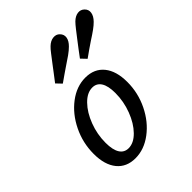

<svg xmlns="http://www.w3.org/2000/svg" viewBox="-192 -782 907 907"><g transform="rotate(-45 262.0 -328.5)"><path d="M60.4 -143Q60.4 -216.5 92.2 -281.6Q124 -346.7 176.4 -386.4Q228.8 -426.1 287.2 -426.1Q347 -426.1 380.2 -385.1Q413.3 -344.2 413.3 -271Q413.3 -198.3 381.5 -133.2Q349.7 -68.1 296.9 -28.4Q244.1 11.3 185.7 11.3Q126.7 11.3 93.5 -29.3Q60.4 -69.9 60.4 -143ZM336.5 -274.2Q336.5 -321.6 321.3 -345.6Q306.1 -369.7 277.2 -369.7Q242.4 -369.7 210 -336.4Q177.5 -303.2 157.4 -250.2Q137.2 -197.2 137.2 -140.6Q137.2 -93.2 152.4 -69.2Q167.6 -45.2 196.4 -45.2Q231.2 -45.2 263.6 -78.3Q296.1 -111.5 316.3 -164.6Q336.5 -217.6 336.5 -274.2ZM388 -580.3Q404.4 -601.5 418.3 -619.4Q432.3 -637.3 442 -647.1Q460.3 -664.8 479.6 -667.2Q498.8 -669.6 512.7 -655.9Q526.7 -642.1 523.7 -622.9Q520.8 -603.7 501.7 -584.3Q490.6 -572.9 473 -560.1Q455.3 -547.3 428.8 -530.3Q412.5 -519.6 395 -507.3Q377.4 -494.9 357.9 -481L332.8 -507.4Q351 -531.5 360.5 -544.4Q370 -557.2 388 -580.3ZM223.7 -581.8Q240.1 -603 253.7 -620.9Q267.3 -638.8 276.3 -647.1Q294.6 -664.8 314.6 -666.8Q334.6 -668.8 347 -655.9Q361.7 -641.4 358.4 -622.1Q355.1 -602.9 336 -584.3Q324.1 -572.2 304.6 -558.2Q285.1 -544.3 262.3 -529.5Q246.8 -518.8 229.2 -506.9Q211.7 -494.9 192.2 -481L167 -507.4Q183 -527.8 197 -546.6Q211 -565.4 223.7 -581.8Z"/></g></svg>

Font: Playfair Micro SmCond SmLight
Style: Italic
Weight: 360
Width: 4
Italic angle: -15.6°
Designer: Claus Eggers Sørensen
Foundry: Claus Eggers Sørensen
Version: Version 2.203;Glyphs 3.3 (3326)